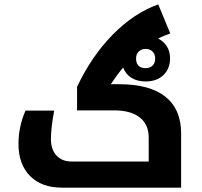

<svg xmlns="http://www.w3.org/2000/svg" viewBox="-20 -862 927 882"><path d="M648.9 -487.8Q610.8 -487.8 584 -504.4Q557.1 -521 545.9 -551.8Q522.5 -524.9 488.8 -475.1H526.9Q668.5 -475.1 740.2 -417.5Q812 -359.9 812 -249V0H264.2Q170.9 0 117.9 -53.7Q64.9 -107.4 64.9 -201.2Q64.9 -280.3 97.2 -354H229Q213.9 -273.9 213.9 -223.1Q213.9 -175.3 239.5 -147.7Q265.1 -120.1 308.1 -120.1H663.1V-230Q663.1 -290.5 621.6 -322.8Q580.1 -355 503.9 -355H334V-462.9Q400.4 -604 498 -703.1Q595.7 -802.2 707 -841.8L762.2 -708Q737.8 -700.7 706.1 -685.1Q731 -672.9 746.1 -649.7Q761.2 -626.5 761.2 -594.2Q761.2 -545.9 730.5 -516.8Q699.7 -487.8 648.9 -487.8ZM648.9 -548.8Q668.5 -548.8 680.7 -560.5Q692.9 -572.3 692.9 -592.8Q692.9 -613.3 680.7 -625.2Q668.5 -637.2 648.9 -637.2Q629.4 -637.2 617.2 -625.2Q605 -613.3 605 -592.8Q605 -572.3 616 -560.5Q627 -548.8 648.9 -548.8Z"/></svg>

Font: DroidArabicKufi-Bold
Style: Bold
Weight: 700
Designer: Pascal Zoghbi
Foundry: Ascender Corporation
Version: Version 1.00